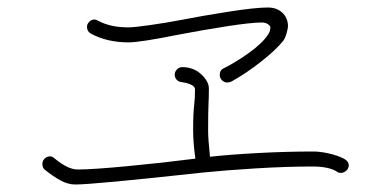

<svg xmlns="http://www.w3.org/2000/svg" viewBox="-20 -622 1040 512"><path d="M212 -550Q212 -558 218 -564Q224 -570 232 -570Q236 -570 241 -567Q274 -549 322 -549Q337 -549 379.5 -555Q422 -561 464 -569Q520 -580 590.5 -591Q661 -602 694 -602Q718 -602 732.5 -588.5Q747 -575 748 -554Q748 -546 744 -532.5Q740 -519 735 -513Q718 -491 678.5 -459.5Q639 -428 598 -405Q592 -402 586 -402Q578 -402 572 -408Q566 -414 566 -422Q566 -435 575 -439Q609 -456 644.5 -481.5Q680 -507 695 -530Q701 -539 701 -549Q701 -553 694.5 -557.5Q688 -562 678 -562Q649 -562 582 -551.5Q515 -541 453 -529Q353 -509 323 -509Q266 -509 223 -532Q212 -538 212 -550ZM910 -181Q910 -173 903.5 -167Q897 -161 889 -161Q884 -161 882 -162Q860 -178 814 -178Q744 -178 662.5 -173Q581 -168 522 -162Q229 -130 181 -130Q161 -130 141 -141Q121 -152 100 -169Q93 -174 93 -185Q93 -193 99 -199Q105 -205 113 -205Q120 -205 125 -200Q161 -170 187 -170Q226 -170 321 -179Q416 -188 501 -199Q495 -241 495 -276Q495 -320 498 -344Q500 -361 500 -384Q500 -391 490 -396Q480 -401 464 -403Q456 -404 451 -409.5Q446 -415 446 -423Q446 -431 452 -437Q458 -443 466 -443Q496 -443 516.5 -424Q537 -405 537 -386Q537 -361 536 -344Q535 -325 535 -272Q535 -252 540 -204Q594 -210 669.5 -214Q745 -218 816 -218Q833 -218 856 -213Q879 -208 897 -199Q910 -192 910 -181Z"/></svg>

Font: Tsukimi Rounded Light
Style: Regular
Weight: 300
Designer: Takashi Funayama
Foundry: Takashi Funayama
Version: Version 1.032; ttfautohint (v1.8.3)